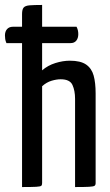

<svg xmlns="http://www.w3.org/2000/svg" viewBox="-40 -755 444 775"><path d="M49 0V-581H-14Q-18 -590 -19 -597.5Q-20 -605 -20 -612Q-20 -628 -11.5 -637.5Q-3 -647 12 -647H49V-698Q49 -717 55.5 -724.5Q62 -732 79.5 -733.5Q97 -735 130 -735V-647H269Q273 -639 274.5 -632Q276 -625 276 -617Q276 -601 268 -591Q260 -581 245 -581H130V-471Q153 -491 183.5 -500.5Q214 -510 242 -510Q285 -510 307.5 -494.5Q330 -479 338 -450Q346 -421 346 -378V-16Q346 -8 341.5 -5Q337 -2 319.5 -1Q302 0 263 0V-356Q263 -389 252.5 -412Q242 -435 205 -435Q188 -435 168 -429Q148 -423 130 -407V-16Q130 -8 126.5 -5Q123 -2 106 -1Q89 0 49 0Z"/></svg>

Font: Yanone Kaffeesatz
Style: Regular
Weight: 400
Designer: Yanone (Cyrillic: Daniel Pouzeot, Huerta Tipografica, and Cyreal)
Foundry: Yanone
Version: Version 2.003